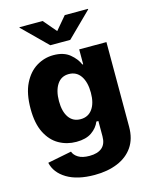

<svg xmlns="http://www.w3.org/2000/svg" viewBox="-141 -861 922 1167"><g transform="rotate(-15 320.0 -277.0)"><path d="M307.6 215.8Q199.7 215.8 133.5 176Q67.4 136.2 53.2 71.3L204.1 41.5Q211.4 64 236.8 79.8Q262.2 95.7 307.1 95.7Q358.4 95.7 385.7 72.5Q413.1 49.3 413.1 1V-95.2H400.4Q385.3 -57.6 349.1 -32.5Q313 -7.3 252.4 -7.3Q192.9 -7.3 143.3 -35.2Q93.8 -63 64 -121.8Q34.2 -180.7 34.2 -272.9Q34.2 -369.1 64.9 -430.9Q95.7 -492.7 145.3 -522.7Q194.8 -552.7 252 -552.7Q316.4 -552.7 354.5 -521.2Q392.6 -489.7 408.2 -452.1H413.1V-545.9H584.5V-13.2Q584.5 62.5 549.6 113.3Q514.6 164.1 452.1 189.9Q389.6 215.8 307.6 215.8ZM312.5 -133.8Q360.4 -133.8 387 -170.9Q413.6 -208 413.6 -273.4Q413.6 -339.8 387.2 -378.7Q360.8 -417.5 312.5 -417.5Q264.6 -417.5 238.8 -378.2Q212.9 -338.9 212.9 -273.4Q212.9 -208 238.8 -170.9Q264.6 -133.8 312.5 -133.8ZM243.2 -770 313 -688 382.3 -770H528.8V-766.6L375.5 -615.7H250L97.2 -766.6V-770Z"/></g></svg>

Font: Inter Extra Bold
Style: Regular
Weight: 800
Designer: Rasmus Andersson
Foundry: rsms
Version: Version 4.000;git-3c8e0fc